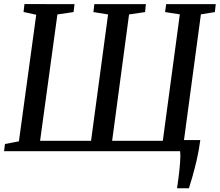

<svg xmlns="http://www.w3.org/2000/svg" viewBox="-20 -764 1110 970"><path d="M0.5 0 5 -36.5 75.5 -50 163 -689.5 99 -703.5 103.5 -743.5 356.5 -743 351.5 -703 270 -691 182.5 -52.5H440L526 -691L452 -703L456.5 -743H717L713 -703L632 -691L546.5 -52.5H802.5L888.5 -691.5L814 -703L819.5 -743H1070L1065.5 -703L995 -691.5L909.5 -56.5H992Q985 -3.5 973.8 44.5Q962.5 92.5 951.8 129.8Q941 167 934.5 187H874.5Q878 164 882.8 126.8Q887.5 89.5 890 54Q892.5 18.5 890 0Z"/></svg>

Font: Merriweather Text Regular
Style: Italic
Weight: 400
Italic angle: -7.8°
Designer: Eben Sorkin
Foundry: Eben Sorkin
Version: Version 2.100; ttfautohint (v1.7.19-72a1) -l 8 -r 50 -G 200 